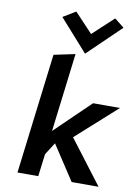

<svg xmlns="http://www.w3.org/2000/svg" viewBox="-105 -1069 825 1138"><g transform="rotate(10 307.0 -500.0)"><path d="M184 -954 354 -763 552 -954 494 -1000 369 -884 260 -1000ZM570 0 370 -263 614 -482H452L241 -278L299 -751L171 -724L82 0H207L224 -135L271 -209L408 0Z"/></g></svg>

Font: Bluebird
Style: NrwObl
Weight: 400
Designer: Jasper
Foundry: Cannot Into Space Fonts
Version: Version 0.98